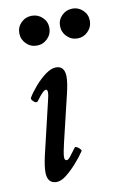

<svg xmlns="http://www.w3.org/2000/svg" viewBox="-76 -670 465 729"><g transform="rotate(-10 156.5 -306.0)"><path d="M83 13Q47 13 47 -31Q47 -54 56 -94L104 -297Q115 -339 103 -339Q92 -339 65 -301Q59 -295 49 -304Q39 -313 42 -319Q54 -339 73.5 -361.5Q93 -384 115 -400Q137 -416 155 -416Q189 -416 189 -374Q189 -351 180 -313L136 -129Q127 -91 126.5 -76.5Q126 -62 135 -62Q141 -62 149.5 -73Q158 -84 173 -104Q175 -107 181.5 -103.5Q188 -100 193 -94.5Q198 -89 196 -86Q182 -65 161.5 -42Q141 -19 120.5 -3Q100 13 83 13ZM99 -510Q75 -510 58 -527Q41 -544 41 -568Q41 -592 58 -608.5Q75 -625 99 -625Q123 -625 140 -608.5Q157 -592 157 -568Q157 -544 140 -527Q123 -510 99 -510ZM256 -510Q232 -510 215 -527Q198 -544 198 -568Q198 -592 215 -608.5Q232 -625 256 -625Q279 -625 296 -608.5Q313 -592 313 -568Q313 -544 296 -527Q279 -510 256 -510Z"/></g></svg>

Font: Junicode Two Beta Condensed Medium
Style: Italic
Weight: 500
Width: 3
Italic angle: -9°
Version: Version 1.053; ttfautohint (v1.8.4)